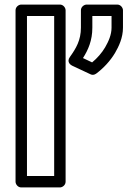

<svg xmlns="http://www.w3.org/2000/svg" viewBox="-20 -795 580 840"><path d="M217 -25H98V-725H217ZM242 25C253 25 267 15 267 0V-750C267 -761 257 -775 242 -775H73C62 -775 48 -765 48 -750V0C48 11 58 25 73 25ZM343 -541C366 -577 384 -618 384 -674V-725H468V-674C468 -643 455 -614 440 -588C426 -564 405 -540 383 -522ZM286 -546C270 -524 289 -511 295 -508L376 -470C383 -466 393 -467 401 -473C433 -497 462 -528 483 -563C500 -592 518 -630 518 -674V-750C518 -761 508 -775 493 -775H359C348 -775 334 -765 334 -750V-674C334 -619 313 -584 286 -546Z"/></svg>

Font: Asimov
Style: XWidOu
Weight: 500
Designer: Google
Version: Version 2.000980; 2014